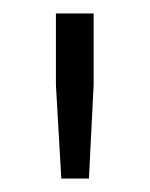

<svg xmlns="http://www.w3.org/2000/svg" viewBox="-20 -720 223 285"><path d="M71 -455H112L119 -594V-700H63V-594Z"/></svg>

Font: Fixel Text Light
Style: Regular
Weight: 300
Width: 4
Designer: AlfaBravo + MacPaw
Foundry: Kyrylo Tkachov, Marchela Mozhyna, Serhii Makarenko, Maria Weinstein, Zakhar Kryvoshyya
Version: Version 1.211